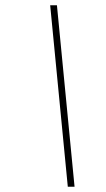

<svg xmlns="http://www.w3.org/2000/svg" viewBox="-20 -705 401 725"><path d="M261.5 0H236L169.5 -685H195Z"/></svg>

Font: Newsreader 36pt ExtraLight
Style: Italic
Weight: 250
Italic angle: -17°
Designer: Hugues Gentile
Foundry: Production Type
Version: Version 1.003